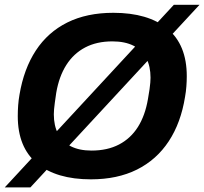

<svg xmlns="http://www.w3.org/2000/svg" viewBox="-25 -753 871 819"><path d="M362.9 12Q215.3 12 133 -55.9Q50.8 -123.9 50.8 -257.7Q50.8 -281.1 52.5 -304Q54.2 -326.9 58.2 -349.3Q76.7 -459.4 127.9 -537.6Q179.1 -615.7 262.2 -657.1Q345.3 -698.4 458.5 -698.4Q607.1 -698.4 689.4 -630.4Q771.7 -562.3 771.7 -428Q771.7 -406.5 770 -384.5Q768.4 -362.5 764.4 -340.3Q746.8 -229.4 694.8 -150.4Q642.9 -71.5 559.3 -29.7Q475.7 12 362.9 12ZM365.5 -110.7Q433 -110.7 482.7 -136.6Q532.4 -162.5 563.3 -211.4Q594.1 -260.3 606 -330Q610.7 -355.7 612.9 -372.3Q615.1 -388.9 616.1 -400.3Q617.1 -411.8 617.1 -421.7Q617.1 -470.2 598.9 -504.9Q580.7 -539.7 544.3 -558.1Q507.9 -576.5 454.4 -576.5Q387.6 -576.5 338.3 -550.6Q289 -524.7 257.9 -475.8Q226.8 -426.9 214.9 -357.2Q211 -331.5 208.8 -314.5Q206.6 -297.6 205.6 -286.5Q204.6 -275.4 204.6 -265.3Q204.6 -217 222.7 -182.3Q240.7 -147.6 276.7 -129.2Q312.7 -110.7 365.5 -110.7ZM-4.7 46.4 716.6 -732.6H826.1L104.6 46.4Z"/></svg>

Font: Archivo Variable SemiBold
Style: Italic
Weight: 600
Italic angle: -10°
Designer: Hector Gatti
Foundry: Omnibus-Type
Version: Version 2.001